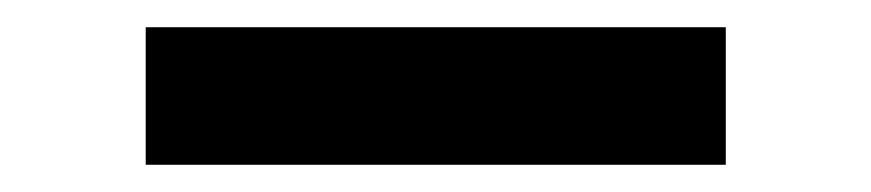

<svg xmlns="http://www.w3.org/2000/svg" viewBox="-20 94 640 141"><path d="M87 215V114H513V215Z"/></svg>

Font: Iosevka Plex Etoile
Style: Bold
Weight: 700
Designer: Belleve Invis
Foundry: Belleve Invis
Version: Version 25.1.1; ttfautohint (v1.8.4)